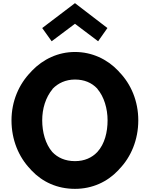

<svg xmlns="http://www.w3.org/2000/svg" viewBox="-20 -1177 952 1219"><path d="M308 -915 456 -1026 603 -915C622 -942 643 -973 662 -999L456 -1157L248 -999ZM173 -103 180 -95C249 -22 343 22 456 22C566 22 661 -22 731 -96L737 -103C812 -180 858 -290 858 -413C858 -535 812 -643 737 -720L731 -727C660 -802 563 -847 456 -847C350 -847 254 -802 182 -727L175 -719C100 -642 53 -534 53 -413C53 -290 98 -181 173 -103ZM314 -613 315 -614C349 -649 397 -672 456 -672C515 -672 562 -652 597 -615L598 -614V-613C641 -563 663 -487 663 -413C663 -339 645 -263 598 -212C564 -176 517 -154 456 -154C394 -154 346 -176 312 -212C268 -263 248 -339 248 -413C248 -486 269 -558 314 -612ZM180 -98H179Z"/></svg>

Font: Hussar Woodtype
Style: SeBd
Weight: 900
Foundry: Cannot Into Space Fonts
Version: Version 1.07